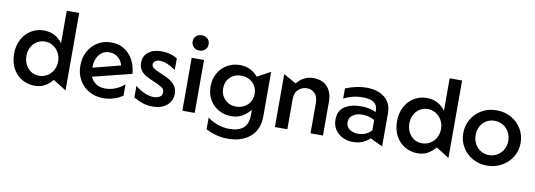

<svg xmlns="http://www.w3.org/2000/svg" viewBox="-66 -1171 5003 1794"><g transform="rotate(10 2436.0 -274.0)"><path d="M566 -732H448V-424Q382 -514 270 -514Q206 -514 151.5 -481.5Q97 -449 65 -389Q33 -329 33 -251Q33 -173 65 -113.5Q97 -54 152 -22Q207 10 272 10Q328 10 367.5 -12Q407 -34 442 -75L566 3ZM150 -252Q150 -299 170 -336Q190 -373 224 -393.5Q258 -414 298 -414Q339 -414 374 -393Q409 -372 430 -334.5Q451 -297 451 -252Q451 -206 430.5 -168.5Q410 -131 374.5 -110Q339 -89 298 -89Q254 -89 220 -111.5Q186 -134 168 -171.5Q150 -209 150 -252Z M927 -79Q876 -79 840.5 -102Q805 -125 787 -166L1155 -258Q1150 -328 1120 -386Q1090 -444 1036.5 -478.5Q983 -513 911 -513Q838 -513 781.5 -478.5Q725 -444 693.5 -384Q662 -324 662 -249Q662 -174 695.5 -114.5Q729 -55 788.5 -21Q848 13 923 13Q974 13 1023 -2Q1072 -17 1108 -44V-152Q1073 -118 1025 -98.5Q977 -79 927 -79ZM908 -419Q957 -419 991 -391Q1025 -363 1037 -317L778 -250L776 -257Q776 -298 791 -335.5Q806 -373 836 -396Q866 -419 908 -419Z M1387 -79Q1345 -79 1298 -100Q1251 -121 1211 -154V-44Q1258 -18 1299.5 -4Q1341 10 1393 10Q1476 10 1526.5 -33Q1577 -76 1577 -143Q1577 -188 1554 -219Q1531 -250 1499.5 -268Q1468 -286 1418 -307Q1370 -327 1347.5 -342Q1325 -357 1325 -379Q1325 -397 1342 -410Q1359 -423 1388 -423Q1452 -423 1538 -362V-473Q1472 -513 1388 -513Q1309 -513 1262.5 -476Q1216 -439 1216 -375Q1216 -332 1237 -303.5Q1258 -275 1287.5 -258.5Q1317 -242 1365 -222Q1418 -200 1442.5 -183.5Q1467 -167 1467 -138Q1467 -108 1443.5 -93.5Q1420 -79 1387 -79Z M1791 -502H1674V0H1791ZM1656 -653Q1656 -622 1678 -601.5Q1700 -581 1731 -581Q1764 -581 1786 -601Q1808 -621 1808 -653Q1808 -686 1786.5 -706Q1765 -726 1731 -726Q1698 -726 1677 -706Q1656 -686 1656 -653Z M2013 -272Q2013 -336 2054 -377Q2095 -418 2160 -418Q2225 -418 2268.5 -376.5Q2312 -335 2312 -271Q2312 -229 2292 -196Q2272 -163 2237.5 -144Q2203 -125 2161 -125Q2097 -125 2055 -167Q2013 -209 2013 -272ZM2135 91Q2078 91 2024.5 72Q1971 53 1927 21V131Q2026 184 2135 184Q2268 184 2348 115.5Q2428 47 2428 -81V-502L2303 -434Q2270 -472 2228.5 -493Q2187 -514 2131 -514Q2067 -514 2012.5 -483.5Q1958 -453 1926 -397Q1894 -341 1894 -269Q1894 -199 1925.5 -144.5Q1957 -90 2011 -59.5Q2065 -29 2131 -29Q2188 -29 2231 -52.5Q2274 -76 2312 -120V-73Q2312 12 2267 51.5Q2222 91 2135 91Z M2830 -513Q2734 -513 2672 -435L2552 -502V0H2670V-284Q2670 -348 2705.5 -378.5Q2741 -409 2786 -409Q2829 -409 2859.5 -378.5Q2890 -348 2890 -284V0H3008V-320Q3008 -409 2961.5 -461Q2915 -513 2830 -513Z M3328 -73Q3279 -73 3246 -96.5Q3213 -120 3213 -164Q3213 -208 3249.5 -232Q3286 -256 3336 -256Q3398 -256 3454 -226V-128Q3404 -73 3328 -73ZM3332 -511Q3238 -511 3134 -469V-372Q3214 -416 3314 -416Q3454 -416 3454 -317V-301Q3398 -331 3308 -331Q3218 -331 3157.5 -291.5Q3097 -252 3097 -167Q3097 -112 3124.5 -71.5Q3152 -31 3197 -10Q3242 11 3292 11Q3342 11 3380.5 -4.5Q3419 -20 3452 -51L3570 4V-309Q3570 -407 3505 -459Q3440 -511 3332 -511Z M4199 -732H4081V-424Q4015 -514 3903 -514Q3839 -514 3784.5 -481.5Q3730 -449 3698 -389Q3666 -329 3666 -251Q3666 -173 3698 -113.5Q3730 -54 3785 -22Q3840 10 3905 10Q3961 10 4000.5 -12Q4040 -34 4075 -75L4199 3ZM3783 -252Q3783 -299 3803 -336Q3823 -373 3857 -393.5Q3891 -414 3931 -414Q3972 -414 4007 -393Q4042 -372 4063 -334.5Q4084 -297 4084 -252Q4084 -206 4063.5 -168.5Q4043 -131 4007.5 -110Q3972 -89 3931 -89Q3887 -89 3853 -111.5Q3819 -134 3801 -171.5Q3783 -209 3783 -252Z M4839 -252Q4839 -324 4803.5 -384Q4768 -444 4705.5 -479Q4643 -514 4566 -514Q4489 -514 4427 -478.5Q4365 -443 4330 -382.5Q4295 -322 4295 -250Q4295 -178 4330 -118.5Q4365 -59 4427 -24Q4489 11 4565 11Q4640 11 4702.5 -23.5Q4765 -58 4802 -118Q4839 -178 4839 -252ZM4722 -251Q4722 -208 4702 -170.5Q4682 -133 4646 -111Q4610 -89 4566 -89Q4523 -89 4488 -110.5Q4453 -132 4432.5 -169.5Q4412 -207 4412 -252Q4412 -297 4431 -334Q4450 -371 4485 -392.5Q4520 -414 4565 -414Q4610 -414 4646 -392Q4682 -370 4702 -332.5Q4722 -295 4722 -251Z"/></g></svg>

Font: Geom Medium
Style: Bold
Weight: 500
Version: Version 1.102